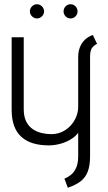

<svg xmlns="http://www.w3.org/2000/svg" viewBox="-20 -677 509 906"><path d="M154 -657Q141 -657 131 -647Q121 -637 121 -623Q121 -610 131 -600Q141 -590 154 -590Q168 -590 178 -600Q188 -610 188 -623Q188 -637 178 -647Q168 -657 154 -657ZM313 -657Q299 -657 289.5 -647Q280 -637 280 -623Q280 -610 289.5 -600Q299 -590 313 -590Q327 -590 336.5 -600Q346 -610 346 -623Q346 -637 336.5 -647Q327 -657 313 -657ZM438 -470 418 -512Q395 -504 379.5 -488.5Q364 -473 356.5 -452.5Q349 -432 349 -409V-174Q349 -148 339 -124.5Q329 -101 312 -83Q295 -65 272 -54.5Q249 -44 222 -44Q199 -44 176 -49.5Q153 -55 134 -68Q115 -81 103.5 -104Q92 -127 92 -162V-501H35V-158Q35 -115 46.5 -83.5Q58 -52 80.5 -31.5Q103 -11 135.5 -1Q168 9 210 9Q235 9 261 2.5Q287 -4 310 -17Q333 -30 349 -50V61Q349 79 345.5 95.5Q342 112 334 125.5Q326 139 313.5 149Q301 159 284 166L300 209Q338 196 361 178Q384 160 394.5 131.5Q405 103 405 62V-408Q405 -440 415 -452Q425 -464 438 -470Z"/></svg>

Font: Advent Pro
Style: Regular
Weight: 400
Designer: VivaRado, Andreas Kalpakidis
Foundry: VivaRado, Andreas Kalpakidis
Version: Version 3.000